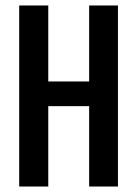

<svg xmlns="http://www.w3.org/2000/svg" viewBox="-20 -680 501 700"><path d="M305 0V-660H410V0ZM50 0V-660H156V0ZM113 -293V-383H349V-293Z"/></svg>

Font: Bricolage Grotesque 48pt Condensed Medium
Style: Regular
Weight: 500
Width: 3
Designer: Mathieu Triay
Foundry: Atelier Triay
Version: Version 1.001;gftools[0.9.33.dev8+g029e19f]